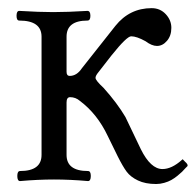

<svg xmlns="http://www.w3.org/2000/svg" viewBox="-20 -445 487 476"><path d="M29.8 3.9Q22.9 3.9 22.9 -8.8Q22.9 -21 29.8 -21Q83 -21 83 -61V-354Q83 -394 27.8 -394Q21 -394 21 -405.8Q21 -418 27.8 -418Q77.6 -415 111.8 -415Q147 -415 196.8 -418Q204.1 -418 204.1 -405.8Q204.1 -394 196.8 -394Q145 -394 145 -354V-267.1Q145 -256.8 152.8 -256.8Q170.4 -256.8 183.1 -275.9L266.1 -380.9Q301.3 -424.8 356 -424.8Q377 -424.8 390.9 -409.9Q404.8 -395 404.8 -376Q404.8 -356.4 394 -343.8Q383.3 -331.1 369.1 -331.1Q356.4 -331.1 340.8 -342.8Q318.8 -355 305.2 -355Q294.4 -355 256.8 -308.1L224.1 -266.1Q216.8 -257.3 216.8 -252Q216.8 -245.6 236.8 -227.1Q270.5 -189.5 291 -154.8L329.1 -75.2Q353.5 -25.9 382.8 -25.9Q405.8 -25.9 431.2 -48.8Q432.1 -50.8 433.8 -49.3Q435.5 -47.9 439 -43.9Q446.8 -37.1 444.8 -33.2L439.9 -28.3Q435.1 -22.9 431.2 -19Q427.2 -15.1 419.7 -9Q412.1 -2.9 404.8 1.2Q397.5 5.4 387.2 8.3Q377 11.2 367.2 11.2Q340.3 11.2 322 2.4Q303.7 -6.3 293.9 -19.5Q284.2 -32.7 272 -57.1L247.1 -107.9Q221.2 -162.6 178.2 -194.8Q167.5 -204.1 153.8 -204.1Q145 -204.1 145 -190.9V-61Q145 -21 198.2 -21Q205.1 -21 205.1 -8.8Q205.1 3.9 198.2 3.9Q153.8 0 113.8 0Q74.2 0 29.8 3.9Z"/></svg>

Font: Junicode SmCond Light
Style: Regular
Weight: 300
Width: 4
Designer: Peter S. Baker
Version: Version 2.206